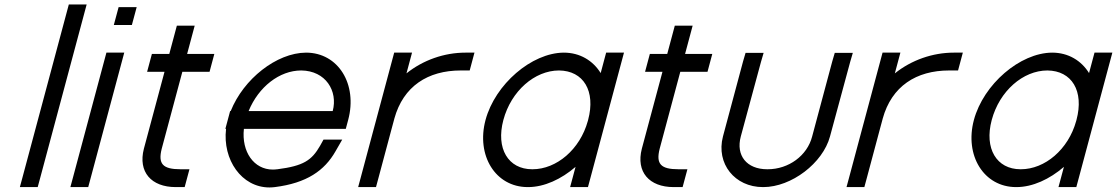

<svg xmlns="http://www.w3.org/2000/svg" viewBox="-20 -819 5008 861"><path d="M277.9 -759 79.9 -20 69.1 20H149.1L159.9 -20L357.9 -759L368.6 -799H288.6Z M530.4 -707H531.4H571.4L592.9 -787H552.9H551.9H511.9L490.4 -707ZM446.5 -543 306.4 -20 295.6 20H375.6L386.4 -20L526.5 -543L537.2 -583H457.2Z M797.7 -497H879.7H919.7L941.1 -577H901.1H819.1L842.4 -664L853.1 -704H773.1L762.4 -664L739.1 -577H701.1H661.1L639.7 -497H679.7H717.7L625.2 -152C598.4 -48 658.1 20 768.1 20H808.1L829.6 -60H789.6C709.6 -60 688 -84 705.2 -152Z M1094.9 -321C1139.4 -429.5 1233.3 -503 1330.8 -503C1440.5 -502 1496.1 -411 1472 -321ZM993.7 -241C977.4 -102.9 1063.5 21.6 1188.2 21.6C1196.2 21.6 1204.4 21 1212.6 20C1355.5 2 1435.5 -54 1484.8 -141L1514.7 -193H1430.7L1415.2 -165C1377.8 -100 1341.1 -75 1224.1 -60H1223.1C1216.3 -59.1 1209.7 -58.6 1203.3 -58.6C1118.5 -58.6 1062.6 -138.5 1073.7 -241H1490.6H1530.6L1541.3 -281C1584.2 -441 1497.2 -583 1352.2 -583C1220 -582.1 1071.7 -464.5 1014.6 -321H1012L1001.3 -281L990.6 -241Z M1802.8 -490 1817 -543 1827.7 -583H1747.7L1737 -543L1668.1 -285.9C1667.7 -284.6 1667.4 -283.3 1667.1 -282L1656.3 -242L1596.9 -20L1586.1 20H1666.1L1676.9 -20L1736.3 -242L1747.1 -282L1748.3 -286.8C1788.4 -432.5 1898.9 -503 2046.3 -503H2086.3L2107.7 -583H2067.7C1972.3 -583 1877.5 -549.8 1802.8 -490Z M2157.3 -281C2114.7 -122 2201.6 20 2346.6 20C2347.1 20 2347.7 20 2348.2 20C2420.7 20 2497.2 -15.5 2561 -70.8L2547.4 -20L2536.6 20H2616.6L2627.4 -20L2697.3 -281L2698.3 -284.8L2767.5 -543L2778.2 -583H2698.2L2687.5 -543L2673.7 -491.3C2639.1 -547.1 2580.8 -583 2508.2 -583C2363.9 -582 2200.2 -441 2157.3 -281ZM2237.3 -281C2272.1 -411 2377.8 -503 2486.8 -503C2596.5 -502 2652.1 -411 2617.3 -281L2616 -276.3C2580.9 -148.8 2475.8 -60 2368.1 -60C2367.5 -60 2366.9 -60 2366.4 -60C2259.2 -60 2202.9 -152.7 2237.3 -281Z M3030.7 -497H3112.7H3152.7L3174.1 -577H3134.1H3052.1L3075.4 -664L3086.1 -704H3006.1L2995.4 -664L2972.1 -577H2934.1H2894.1L2872.7 -497H2912.7H2950.7L2858.2 -152C2831.4 -48 2891.1 20 3001.1 20H3041.1L3062.6 -60H3022.6C2942.6 -60 2921 -84 2938.2 -152Z M3312 -543 3222 -207C3190.3 -85 3275.1 20 3401.1 20C3401.7 20 3402.3 20 3402.9 20C3529.2 20 3670 -87.6 3702 -207L3792.7 -542L3804.4 -582H3723.4L3712 -543L3622 -207C3599.9 -121 3516.6 -60 3422.6 -60C3421.8 -60 3421.1 -60 3420.4 -60C3328.5 -60 3279.1 -121.7 3302 -207L3392.7 -542L3404.4 -582H3323.4Z M3992.8 -490 4007 -543 4017.7 -583H3937.7L3927 -543L3858.1 -285.9C3857.7 -284.6 3857.4 -283.3 3857.1 -282L3846.3 -242L3786.9 -20L3776.1 20H3856.1L3866.9 -20L3926.3 -242L3937.1 -282L3938.3 -286.8C3978.4 -432.5 4088.9 -503 4236.3 -503H4276.3L4297.7 -583H4257.7C4162.3 -583 4067.5 -549.8 3992.8 -490Z M4347.3 -281C4304.7 -122 4391.6 20 4536.6 20C4537.1 20 4537.7 20 4538.2 20C4610.7 20 4687.2 -15.5 4751 -70.8L4737.4 -20L4726.6 20H4806.6L4817.4 -20L4887.3 -281L4888.3 -284.8L4957.5 -543L4968.2 -583H4888.2L4877.5 -543L4863.7 -491.3C4829.1 -547.1 4770.8 -583 4698.2 -583C4553.9 -582 4390.2 -441 4347.3 -281ZM4427.3 -281C4462.1 -411 4567.8 -503 4676.8 -503C4786.5 -502 4842.1 -411 4807.3 -281L4806 -276.3C4770.9 -148.8 4665.8 -60 4558.1 -60C4557.5 -60 4556.9 -60 4556.4 -60C4449.2 -60 4392.9 -152.7 4427.3 -281Z"/></svg>

Font: Nordica Advanced
Style: RegularObl
Weight: 300
Version: Version 1.07